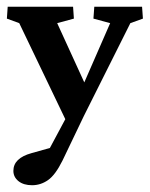

<svg xmlns="http://www.w3.org/2000/svg" viewBox="-24 -363 437 561"><path d="M175.3 2.9 32.2 -295.4 -3.9 -308.6 -1.5 -343.3H189.5L191.9 -308.6L143.1 -295.4L234.4 -95.7ZM391.1 -343.3 393.6 -308.6 356.9 -295.4 220.7 -23.4 158.7 106Q137.7 148.4 116.2 163.3Q94.7 178.2 69.8 178.2Q44.9 178.2 30 166.3Q15.1 154.3 15.1 136.2Q15.1 99.1 67.9 84.5L156.7 59.6L107.4 96.2L200.7 -78.1L210.9 -96.2L297.9 -295.4L249 -308.6L251.5 -343.3Z"/></svg>

Font: Lateef SemiBold
Style: Regular
Weight: 600
Designer: SIL International
Foundry: SIL International
Version: Version 4.200